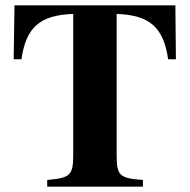

<svg xmlns="http://www.w3.org/2000/svg" viewBox="-20 -696 707 716"><path d="M636 -475 634 -676H34L31 -475H60C77 -594 129 -640 253 -644V-117C253 -43 242 -32 156 -25V0H513V-25C426 -31 415 -41 415 -117V-644C538 -640 590 -594 607 -475Z"/></svg>

Font: XITS
Style: Bold
Weight: 700
Designer: MicroPress Inc., with final additions and corrections provided by Coen Hoffman, Elsevier (retired)
Version: Version 1.302